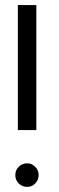

<svg xmlns="http://www.w3.org/2000/svg" viewBox="-20 -720 232 753"><path d="M50 -210V-700H122.5V-210ZM86.5 13Q67 13 53.5 -0.5Q40 -14 40 -33.5Q40 -52.5 53.5 -66Q67 -79.5 86.5 -79.5Q105 -79.5 118.2 -66Q131.5 -52.5 131.5 -33.5Q131.5 -14 118.2 -0.5Q105 13 86.5 13Z"/></svg>

Font: Urbanist Medium
Style: Regular
Weight: 500
Designer: Corey Hu
Foundry: Corey Hu
Version: Version 1.321; ttfautohint (v1.8.4.7-5d5b)